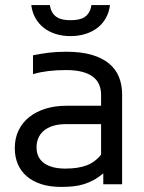

<svg xmlns="http://www.w3.org/2000/svg" viewBox="-20 -736 574 767"><path d="M392.6 -43.5Q373 -26.9 353.5 -16.4Q334 -5.9 313.5 0.2Q293 6.3 271 8.5Q249 10.7 224.1 10.7Q179.7 10.7 145.3 -0.2Q110.8 -11.2 87.2 -31.5Q63.5 -51.8 51.3 -80.3Q39.1 -108.9 39.1 -144Q39.1 -184.1 54.4 -215.6Q69.8 -247.1 97.4 -268.8Q125 -290.5 162.6 -302Q200.2 -313.5 244.6 -313.5H383.8V-357.4Q383.8 -380.4 375.7 -398.7Q367.7 -417 350.8 -429.7Q334 -442.4 307.6 -449.2Q281.2 -456.1 244.6 -456.1Q223.6 -456.1 206.1 -455.1Q188.5 -454.1 172.9 -452.1Q157.2 -450.2 142.3 -447.3Q127.4 -444.3 111.8 -439.9V-515.1Q127.4 -518.1 142.6 -520.8Q157.7 -523.4 173.6 -525.4Q189.5 -527.3 206.8 -528.3Q224.1 -529.3 244.6 -529.3Q303.7 -529.3 345.9 -517.1Q388.2 -504.9 415.3 -482.4Q442.4 -460 455.1 -428.7Q467.8 -397.5 467.8 -359.4V0H392.6ZM383.8 -240.2H244.6Q212.9 -240.2 190.2 -232.7Q167.5 -225.1 153.3 -212.4Q139.2 -199.7 132.6 -183.1Q126 -166.5 126 -147.9Q126 -125 134.5 -108.9Q143.1 -92.8 158.4 -82.5Q173.8 -72.3 194.8 -67.4Q215.8 -62.5 240.7 -62.5Q291 -62.5 325 -75Q358.9 -87.4 383.8 -118.2ZM262.2 -655.3Q277.3 -655.3 291.3 -657.7Q305.2 -660.2 316.2 -666.7Q327.1 -673.3 334.7 -685.1Q342.3 -696.8 345.2 -715.8H419.4Q416 -687.5 403.3 -664.6Q390.6 -641.6 370.1 -625.5Q349.6 -609.4 322 -600.6Q294.4 -591.8 261.2 -591.8Q228.5 -591.8 201.4 -600.6Q174.3 -609.4 154.1 -625.5Q133.8 -641.6 121.1 -664.6Q108.4 -687.5 105 -715.8H179.2Q182.1 -696.8 189.7 -685.1Q197.3 -673.3 208.3 -666.7Q219.2 -660.2 232.9 -657.7Q246.6 -655.3 262.2 -655.3Z"/></svg>

Font: Arian AMU
Style: Regular
Weight: 400
Designer: Ruben Hakobyan (Tarumian)
Foundry: Ruben Hakobyan (Tarumian)
Version: Version 4.003